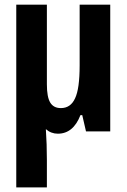

<svg xmlns="http://www.w3.org/2000/svg" viewBox="-20 -564 547 824"><path d="M453.1 0H349.1L333 -69.8H325.2Q294.4 9.8 228 9.8Q199.2 9.8 176.8 -9.8Q181.2 54.2 181.2 123V240.2H49.8V-543.9H181.2V-202.1Q181.2 -147.5 195.6 -123.8Q210 -100.1 241.2 -100.1Q283.2 -100.1 302.2 -142.1Q321.8 -183.1 321.8 -283.2V-543.9H453.1Z"/></svg>

Font: Open Sans Hebrew Condensed
Style: Bold
Weight: 700
Width: 3
Foundry: Ascender Corporation, Yanek Iontef
Version: Version 2.001;PS 002.001;hotconv 1.0.70;makeotf.lib2.5.58329